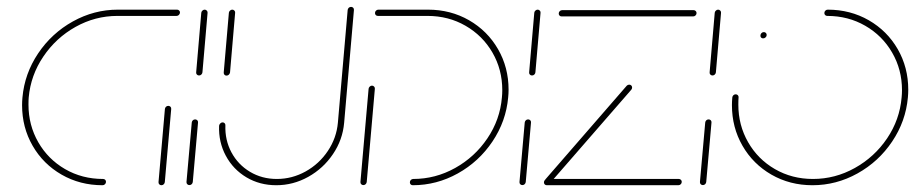

<svg xmlns="http://www.w3.org/2000/svg" viewBox="-20 -547 2702 567"><path d="M293 -10Q293 -5.9 290 -3Q287 0 283 0Q216.3 0 161.9 -31.3Q107.4 -62.6 76.3 -116.7Q45.2 -170.7 45.2 -236.3Q45.2 -247.8 46.3 -259.3Q52.6 -329.6 92.6 -389.3Q132.6 -448.9 195.2 -483.7Q257.8 -518.5 328.1 -518.5H503Q506.3 -518.5 508.9 -516.1Q511.5 -513.7 511.5 -510.4Q511.5 -506.3 508.5 -503.1Q505.6 -500 501.5 -500H326.7Q261.1 -500 203.1 -467.6Q145.2 -435.2 108 -380Q70.7 -324.8 64.8 -259.3Q64.1 -252.2 64.1 -238.1Q64.1 -177.4 93 -127Q121.9 -76.7 172.2 -47.6Q222.6 -18.5 284.4 -18.5Q288.1 -18.5 290.6 -16.1Q293 -13.7 293 -10ZM456.7 0Q453 0 450.4 -2.6Q447.8 -5.2 448.1 -9.3L467 -225.2Q467.4 -228.9 470.2 -231.7Q473 -234.4 477 -234.4Q480.7 -234.4 483.3 -231.9Q485.9 -229.3 485.6 -225.2L466.7 -9.3Q466.3 -5.6 463.5 -2.8Q460.7 0 456.7 0Z M539.3 -0.4Q535.6 -0.4 533 -3Q530.4 -5.6 530.7 -9.6L546.3 -185.2Q546.7 -188.9 549.4 -191.7Q552.2 -194.4 556.3 -194.4Q560 -194.4 562.6 -191.9Q565.2 -189.3 564.8 -185.2L549.3 -9.6Q548.9 -5.9 546.1 -3.1Q543.3 -0.4 539.3 -0.4ZM567.8 -324.1Q564.1 -324.1 561.5 -326.7Q558.9 -329.3 559.3 -333.3L574.4 -509.3Q574.8 -513 577.8 -515.7Q580.7 -518.5 584.4 -518.5Q588.1 -518.5 590.7 -515.7Q593.3 -513 593 -509.3L577.8 -333.3Q577.4 -329.6 574.6 -326.9Q571.9 -324.1 567.8 -324.1Z M648.9 -323.7Q644.8 -323.7 642.6 -326.5Q640.4 -329.3 640.7 -333L655.9 -509.3Q656.3 -513 659.3 -515.7Q662.2 -518.5 665.9 -518.5Q669.6 -518.5 672.2 -515.7Q674.8 -513 674.4 -509.3L659.3 -333Q658.5 -328.9 655.6 -326.3Q652.6 -323.7 648.9 -323.7ZM1016.7 -526.7Q1020.4 -526.7 1023 -524.1Q1025.6 -521.5 1025.2 -517.4L996.3 -184.4Q991.9 -134.1 963.3 -91.9Q934.8 -49.6 890.4 -24.8Q845.9 0 795.9 0Q747 0 707.8 -23.3Q668.5 -46.7 646.9 -87Q625.2 -127.4 627 -175.6Q627.4 -179.3 630.4 -182.4Q633.3 -185.6 637.4 -185.6Q641.1 -185.6 643.5 -183Q645.9 -180.4 645.6 -176.7Q644.1 -133.3 663.5 -97Q683 -60.7 718.3 -39.6Q753.7 -18.5 797.4 -18.5Q842.6 -18.5 882.6 -40.7Q922.6 -63 948.1 -101.1Q973.7 -139.3 977.8 -184.4L1006.7 -517.4Q1007 -521.1 1009.8 -523.9Q1012.6 -526.7 1016.7 -526.7Z M1078.5 -294.1Q1082.2 -294.1 1084.8 -291.3Q1087.4 -288.5 1087 -284.8L1063 -9.6Q1062.6 -5.9 1059.8 -3.1Q1057 -0.4 1053 -0.4Q1049.3 -0.4 1046.7 -3Q1044.1 -5.6 1044.4 -9.6L1068.5 -284.8Q1068.9 -288.5 1071.9 -291.3Q1074.8 -294.1 1078.5 -294.1ZM1190.4 -8.5Q1190.4 -12.6 1193.3 -15.6Q1196.3 -18.5 1200.4 -18.5Q1265.9 -18.5 1324.1 -50.9Q1382.2 -83.3 1419.4 -138.5Q1456.7 -193.7 1462.2 -259.3Q1463.3 -270.4 1463.3 -280.7Q1463.3 -341.5 1434.3 -391.7Q1405.2 -441.9 1354.8 -470.9Q1304.4 -500 1242.6 -500H1095.9Q1092.2 -500 1089.8 -502.4Q1087.4 -504.8 1087.4 -508.5Q1087.4 -512.6 1090.4 -515.6Q1093.3 -518.5 1097.4 -518.5H1244.1Q1310.7 -518.5 1365.2 -487.2Q1419.6 -455.9 1450.7 -401.9Q1481.9 -347.8 1481.9 -282.2Q1481.9 -271.1 1480.7 -259.3Q1474.4 -188.9 1434.4 -129.3Q1394.4 -69.6 1331.9 -34.8Q1269.3 0 1198.9 0Q1195.2 0 1192.8 -2.4Q1190.4 -4.8 1190.4 -8.5Z M1522.6 -0.4Q1518.9 -0.4 1516.3 -3Q1513.7 -5.6 1514.1 -9.6L1529.6 -185.2Q1530 -188.9 1532.8 -191.7Q1535.6 -194.4 1539.6 -194.4Q1543.3 -194.4 1545.9 -191.9Q1548.5 -189.3 1548.1 -185.2L1532.6 -9.6Q1532.2 -5.9 1529.4 -3.1Q1526.7 -0.4 1522.6 -0.4ZM1551.1 -324.1Q1547.4 -324.1 1544.8 -326.7Q1542.2 -329.3 1542.6 -333.3L1557.8 -509.3Q1558.1 -513 1561.1 -515.7Q1564.1 -518.5 1567.8 -518.5Q1571.5 -518.5 1574.1 -515.7Q1576.7 -513 1576.3 -509.3L1561.1 -333.3Q1560.7 -329.6 1558 -326.9Q1555.2 -324.1 1551.1 -324.1Z M1993.3 -10Q1993.3 -5.9 1990.4 -3Q1987.4 0 1983.3 0H1594.8Q1591.1 0 1588.7 -2.4Q1586.3 -4.8 1586.3 -8.5Q1586.3 -12.6 1589.3 -15.6Q1592.2 -18.5 1596.3 -18.5H1984.8Q1988.1 -18.5 1990.7 -16.1Q1993.3 -13.7 1993.3 -10ZM1597 -2.6Q1593.3 -2.6 1590.9 -5Q1588.5 -7.4 1588.5 -11.1Q1588.5 -14.4 1590.7 -17.4L1830.7 -293.7Q1833.7 -297 1838.1 -297Q1841.9 -297 1844.3 -294.6Q1846.7 -292.2 1846.7 -288.5Q1846.7 -285.2 1844.4 -282.2L1604.1 -5.9Q1601.9 -2.6 1597 -2.6ZM2037 -508.5Q2037 -504.4 2034.1 -501.5Q2031.1 -498.5 2027 -498.5H1638.5Q1634.8 -498.5 1632.4 -500.9Q1630 -503.3 1630 -507Q1630 -511.1 1633 -514.1Q1635.9 -517 1640 -517H2028.5Q2031.9 -517 2034.4 -514.6Q2037 -512.2 2037 -508.5Z M2055.6 -0.4Q2051.9 -0.4 2049.3 -3Q2046.7 -5.6 2047 -9.6L2062.6 -185.2Q2063 -188.9 2065.7 -191.7Q2068.5 -194.4 2072.6 -194.4Q2076.3 -194.4 2078.9 -191.9Q2081.5 -189.3 2081.1 -185.2L2065.6 -9.6Q2065.2 -5.9 2062.4 -3.1Q2059.6 -0.4 2055.6 -0.4ZM2084.1 -324.1Q2080.4 -324.1 2077.8 -326.7Q2075.2 -329.3 2075.6 -333.3L2090.7 -509.3Q2091.1 -513 2094.1 -515.7Q2097 -518.5 2100.7 -518.5Q2104.4 -518.5 2107 -515.7Q2109.6 -513 2109.3 -509.3L2094.1 -333.3Q2093.7 -329.6 2090.9 -326.9Q2088.1 -324.1 2084.1 -324.1Z M2225.6 -441.5Q2225.6 -445.9 2228.5 -449.1Q2231.5 -452.2 2235.6 -452.2Q2239.3 -452.2 2241.7 -449.8Q2244.1 -447.4 2244.1 -443.7Q2244.1 -439.6 2240.9 -436.7Q2237.8 -433.7 2233.7 -433.7Q2230 -433.7 2227.8 -435.9Q2225.6 -438.1 2225.6 -441.5ZM2414.4 -508.5Q2414.4 -512.6 2417.4 -515.6Q2420.4 -518.5 2424.4 -518.5Q2491.1 -518.5 2545.6 -487.2Q2600 -455.9 2631.1 -401.9Q2662.2 -347.8 2662.2 -282.2Q2662.2 -271.1 2661.1 -259.3Q2654.8 -188.9 2614.8 -129.3Q2574.8 -69.6 2512.2 -34.8Q2449.6 0 2379.3 0Q2312.6 0 2258.1 -31.3Q2203.7 -62.6 2172.6 -116.7Q2141.5 -170.7 2141.5 -236.3Q2141.5 -247.8 2142.6 -259.3Q2143 -263 2145.7 -265.7Q2148.5 -268.5 2152.6 -268.5Q2156.3 -268.5 2158.9 -265.9Q2161.5 -263.3 2161.1 -259.3Q2160.4 -252.2 2160.4 -238.1Q2160.4 -177.4 2189.3 -127Q2218.1 -76.7 2268.5 -47.6Q2318.9 -18.5 2380.7 -18.5Q2446.3 -18.5 2504.4 -50.9Q2562.6 -83.3 2599.8 -138.5Q2637 -193.7 2642.6 -259.3Q2643.7 -270.4 2643.7 -280.7Q2643.7 -341.5 2614.6 -391.7Q2585.6 -441.9 2535.2 -470.9Q2484.8 -500 2423 -500Q2419.3 -500 2416.9 -502.4Q2414.4 -504.8 2414.4 -508.5Z"/></svg>

Font: 26F Galaxy Sans Hairline
Style: Italic
Weight: 50
Italic angle: -5°
Designer: C₂₉H₂₅N₃O₅
Version: Version 1.200